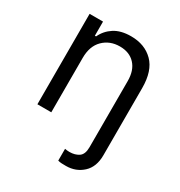

<svg xmlns="http://www.w3.org/2000/svg" viewBox="-177 -676 940 1003"><g transform="rotate(30 292.5 -174.5)"><path d="M160.5 -328.1V0H76.7V-545.5H157.7V-460.2H164.8Q183.9 -501.8 223 -527.2Q262.1 -552.6 323.9 -552.6Q406.6 -552.6 457.6 -501.8Q508.5 -451 508.5 -346.6V58.2Q508.5 128.6 467.3 166.5Q426.1 204.5 366.5 204.5Q353.7 204.5 340.7 204Q327.8 203.5 318.2 200.3V129.3Q323.5 130.3 330.6 131.2Q337.7 132.1 345.2 132.1Q379.3 132.1 402 116.5Q424.7 100.9 424.7 58.2V-340.9Q424.7 -405.2 391.3 -441.2Q358 -477.3 299.7 -477.3Q239.7 -477.3 200.1 -438.4Q160.5 -399.5 160.5 -328.1Z"/></g></svg>

Font: Inter UI
Style: Regular
Weight: 400
Designer: Rasmus Andersson
Foundry: rsms
Version: 3.2;8d6f07862